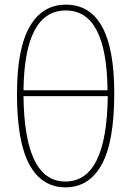

<svg xmlns="http://www.w3.org/2000/svg" viewBox="-20 -795 564 825"><path d="M471 -394Q471 -775 263 -775Q162 -775 107.5 -680.5Q53 -586 53 -392Q53 -185 106.5 -87.5Q160 10 261 10Q363 10 417 -88Q471 -186 471 -394ZM263 -750Q439 -750 442 -407H81Q85 -750 263 -750ZM261 -15Q85 -15 81 -382H443Q439 -15 261 -15Z"/></svg>

Font: Noto Sans Display Thin
Style: Regular
Weight: 250
Designer: Monotype Design Team
Foundry: Monotype Imaging Inc.
Version: Version 1.900